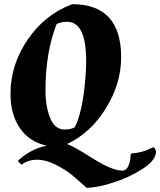

<svg xmlns="http://www.w3.org/2000/svg" viewBox="-20 -686 764 916"><path d="M30 -238Q30 -377 112 -497Q194 -617 324 -666Q558 -666 558 -413Q558 -287 485 -169Q412 -51 300 1Q328 10 421.5 69Q515 128 563 128Q583 128 593 104.5Q603 81 603 53L607 46Q660 43 712 16Q724 25 724 38Q724 79 659 120.5Q594 162 517 186Q440 210 393 210Q350 171 321.5 147.5Q293 124 246 100Q199 76 156.5 76Q114 76 83 100L65 82Q90 56 129 35.5Q168 15 203 9Q120 -9 75 -74.5Q30 -140 30 -238ZM391 -396Q391 -582 300 -582Q269 -582 250 -571Q197 -436 197 -255Q197 -177 219.5 -122.5Q242 -68 288 -68Q318 -68 337 -79Q364 -133 377.5 -225.5Q391 -318 391 -396Z"/></svg>

Font: Almendra
Style: Bold Italic
Weight: 700
Italic angle: -12°
Designer: Ana Sanfelippo
Foundry: Ana Sanfelippo
Version: Version 1.004